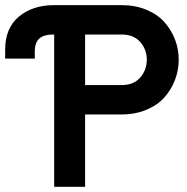

<svg xmlns="http://www.w3.org/2000/svg" viewBox="-160 -720 719 740"><path d="M-140.1 -528.8Q-140.1 -611.8 -87.2 -656Q-34.2 -700.2 48.8 -700.2H308.1Q361.3 -700.2 404.3 -682.4Q447.3 -664.6 473.9 -634.5Q500.5 -604.5 514.6 -567.4Q528.8 -530.3 528.8 -490.2Q528.8 -449.7 514.6 -412.4Q500.5 -375 473.9 -345Q447.3 -314.9 404.3 -296.9Q361.3 -278.8 308.1 -278.8H168V0H48.8V-586.9H43Q9.3 -586.9 -8.3 -571.5Q-25.9 -556.2 -25.9 -521V-494.1H-140.1ZM168 -392.1H309.1Q355 -392.1 380.4 -421.1Q405.8 -450.2 405.8 -490.2Q405.8 -529.3 380.4 -558.1Q355 -586.9 309.1 -586.9H168Z"/></svg>

Font: Cakra Normal
Style: Regular
Weight: 400
Designer: Lucia Kollert, Vojtech Kollert
Foundry: OoM Type
Version: Version 1.000;Glyphs 3.1.1 (3148)